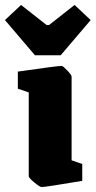

<svg xmlns="http://www.w3.org/2000/svg" viewBox="-62 -742 386 775"><path d="M54 -31V-369L10 -384V-453Q170 -476 187 -476Q192 -476 209.5 -457.5Q227 -439 227 -433V-95L270 -80V-12Q122 13 106 13Q99 13 76.5 -5.5Q54 -24 54 -31ZM-42 -661 23 -722 126 -641H136L239 -722L304 -661L183 -519H79Z"/></svg>

Font: Grenze Black
Style: Regular
Weight: 900
Designer: Renata Polastri
Foundry: Omnibus-Type
Version: Version 1.002; ttfautohint (v1.8)